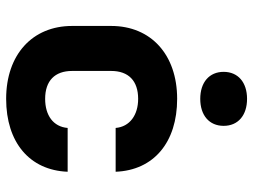

<svg xmlns="http://www.w3.org/2000/svg" viewBox="-122 -712 843 640"><g transform="rotate(90 300.0 -391.5)"><path d="M309 -637C364 -637 399 -667 399 -715C399 -763 364 -793 309 -793C254 -793 219 -763 219 -715C219 -667 254 -637 309 -637ZM309 10C454 10 547 -68 552 -195H406C402 -147 364 -120 309 -120C249 -120 216 -152 216 -210V-340C216 -398 249 -430 309 -430C363 -430 402 -402 406 -355H552C547 -482 454 -560 309 -560C162 -560 66 -473 66 -340V-210C66 -77 162 10 309 10Z"/></g></svg>

Font: JetBrains Mono ExtraBold
Style: Regular
Weight: 800
Monospace: yes
Designer: Philipp Nurullin, Konstantin Bulenkov
Foundry: JetBrains
Version: Version 2.305